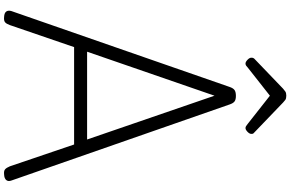

<svg xmlns="http://www.w3.org/2000/svg" viewBox="-266 -1172 1451 960"><g transform="rotate(90 460.0 -692.5)"><path d="M65 13Q45 12 38 2Q31 -8 36 -24L415 -1114Q421 -1132 430.5 -1139Q440 -1146 460 -1146Q479 -1146 488 -1139Q497 -1132 503 -1114L883 -24Q889 -8 881 2Q873 12 853 13Q835 15 827 8Q819 1 812 -16L703 -337H216L106 -16Q100 1 92 8Q84 15 65 13ZM239 -402H678L459 -1039ZM298 -1194Q290 -1194 279.5 -1204Q269 -1214 269 -1223Q269 -1226 269.5 -1229.5Q270 -1233 274 -1238L424 -1382Q431 -1388 438 -1393Q445 -1398 459 -1398Q473 -1398 480 -1393Q487 -1388 493 -1382L644 -1237Q649 -1233 649.5 -1229.5Q650 -1226 650 -1223Q650 -1214 639.5 -1204Q629 -1194 621 -1194Q615 -1194 611 -1197Q607 -1200 600 -1205L459 -1316L318 -1205Q313 -1200 308.5 -1197Q304 -1194 298 -1194Z"/></g></svg>

Font: Playwrite BR Light
Style: Regular
Weight: 300
Version: Version 1.003